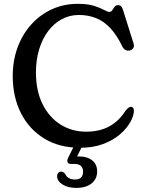

<svg xmlns="http://www.w3.org/2000/svg" viewBox="-20 -736 739 980"><path d="M663.5 -171Q663.2 -145 645.1 -112.7Q627 -80.3 592.5 -50.4Q557.9 -20.5 506.8 -1.1Q455.7 18.2 388.8 18.2Q282.7 18.2 205.7 -28.9Q128.7 -76.1 86.8 -158.8Q45 -241.6 45 -348.3Q45 -427.2 69.9 -494.3Q94.8 -561.4 139.8 -611.4Q184.8 -661.3 245.2 -688.9Q305.6 -716.4 376.6 -716.4Q428 -716.4 459.9 -706.2Q491.9 -696 510.3 -685.7Q528.8 -675.3 538.7 -675.3Q547.7 -675.3 553.2 -684Q558.6 -692.6 564.8 -701.1Q570.9 -709.6 581.5 -709.6Q593.4 -709.6 599.1 -703.1Q604.8 -696.5 609.3 -680.8L662.2 -512.5Q666.3 -499 659.3 -489.2Q652.2 -479.4 638.8 -477.8Q628.2 -476.6 619 -481.9Q609.9 -487.3 604 -499.7Q575.6 -558.3 542.2 -593.4Q508.9 -628.5 469.2 -644Q429.5 -659.6 382.6 -659.6Q334.9 -659.6 294.9 -637.9Q254.9 -616.3 225.5 -576.9Q196.1 -537.6 179.8 -484Q163.5 -430.4 163.5 -366.8Q163.5 -272 197.4 -204.2Q231.2 -136.4 289.2 -100.2Q347.1 -63.9 419.6 -63.9Q488.9 -63.9 538.3 -91.2Q587.7 -118.5 620.2 -170.3Q629.8 -182.1 637.4 -187.2Q644.9 -192.3 651.6 -190.5Q657.5 -189.1 660.5 -183.9Q663.5 -178.6 663.5 -171ZM366.5 -8.9H408.6L368 74L340.2 66.2Q349 64.2 359 63.3Q369 62.4 381.8 62.4Q425.5 62.4 450.7 82.5Q475.9 102.7 475.9 139.1Q475.9 177 447.6 200.1Q419.2 223.1 369.6 223.1Q327.1 223.1 299.4 205.8Q271.7 188.5 271.7 163.5Q271.7 152.9 277.3 146.5Q282.9 140.1 291.3 140.1Q298.9 140.1 304.4 143.7Q310 147.3 313.7 153.1Q320.1 167.9 333.6 174Q347.1 180.2 363.4 180.2Q404 180.2 404 139.3Q404 121.5 393.2 111.2Q382.4 100.8 360.4 100.8H342Q328.6 100.8 324.9 91.9Q321.3 83 327.1 71Z"/></svg>

Font: Fraunces SuperSoft
Style: Regular
Weight: 900
Version: Version 1.000;[b76b70a41]